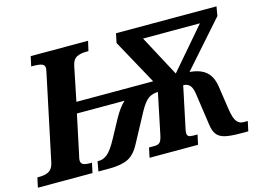

<svg xmlns="http://www.w3.org/2000/svg" viewBox="-118 -889 1446 1063"><g transform="rotate(-15 605.5 -357.0)"><path d="M-10 -56H2Q35 -56 56 -67.5Q77 -79 85 -112L186 -590Q188 -601 190.5 -612Q193 -623 193 -627Q193 -646 177 -652Q161 -658 128 -658H116L128 -714H457L444 -658H433Q398 -658 376 -646.5Q354 -635 347 -600L307 -404H747L606 -661L617 -714H1193L1184 -661L955 -402Q1017 -396 1049 -368Q1081 -340 1090 -283L1110 -148Q1118 -94 1133 -75Q1148 -56 1171 -56H1196L1184 0H1142Q1083 0 1051.5 -7.5Q1020 -15 1004.5 -35Q989 -55 984 -94L959 -268Q954 -309 940 -324.5Q926 -340 902 -340L852 -103Q849 -90 849 -80Q849 -67 856.5 -61.5Q864 -56 885 -56H908L896 0H618L630 -56H662Q683 -56 693 -66.5Q703 -77 710 -114L757 -340Q726 -340 702.5 -324Q679 -308 651 -257L564 -95Q535 -39 496 -19.5Q457 0 388 0H325L335 -56H341Q369 -56 392.5 -75.5Q416 -95 447 -152L505 -259Q535 -313 566 -341H293L244 -110Q240 -96 240 -87Q240 -68 254 -62Q268 -56 303 -56L291 0H-22ZM1080 -647H754L879 -413Z"/></g></svg>

Font: Noto Serif NarrowExtraBold
Style: Italic
Weight: 800
Width: 4
Italic angle: -12°
Designer: Monotype Design Team
Foundry: Monotype Imaging Inc.
Version: Version 1.001